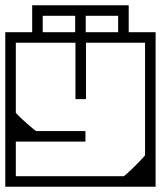

<svg xmlns="http://www.w3.org/2000/svg" viewBox="-40 -708 610 728"><path d="M550 -279Q550 -279 550 -258.8Q550 -238.5 550 -206.8Q550 -175 550 -139.5Q550 -104 550 -72.2Q550 -40.5 550 -20.2Q550 0 550 0Q550 0 550 0Q550 0 550 0Q550 0 550 0Q550 0 550 0Q550 0 529.8 0Q509.5 0 477.5 0Q445.5 0 409.2 0Q373 0 339.8 0Q306.5 0 284 0Q261.5 0 258 0Q258 0 258 0Q258 0 258 0Q258 0 258 0Q258 0 258 0Q258 0 258 0Q258 -10 258 -20.2Q258 -30.5 258 -40Q258 -40 275.2 -40Q292.5 -40 318 -40Q343.5 -40 369 -40Q394.5 -40 411.8 -40Q429 -40 429 -40Q429 -40 429 -40Q429 -40 429 -40Q429 -40 429 -40Q430.5 -40 439 -47.5Q447.5 -55 459.5 -66.5Q471.5 -78 483 -89.8Q494.5 -101.5 502.2 -110Q510 -118.5 510 -120V-279ZM550 -398V-188H510Q510 -188 510 -203.8Q510 -219.5 510 -240.5Q510 -261.5 510 -277.2Q510 -293 510 -293Q510 -293 510 -293Q510 -293 510 -293Q510 -293 510 -293Q510 -293 510 -293Q510 -293 510 -308.8Q510 -324.5 510 -345.5Q510 -366.5 510 -382.2Q510 -398 510 -398ZM550 -307H510Q510 -307 510 -324.2Q510 -341.5 510 -368.8Q510 -396 510 -426.5Q510 -457 510 -484.2Q510 -511.5 510 -528.8Q510 -546 510 -546Q510 -546 510 -546Q510 -546 510 -546Q510 -546 510 -546Q510 -546 510 -546Q510 -546 510 -546Q510 -546 510 -546Q510 -546 510 -546Q510 -546 510 -546Q510 -546 510 -546Q510 -546 510 -546Q510 -546 510 -546Q510 -546 510 -546Q510 -546 491.8 -546Q473.5 -546 444.8 -546Q416 -546 384 -546Q352 -546 323.2 -546Q294.5 -546 276.2 -546Q258 -546 258 -546Q258 -556 258 -566.2Q258 -576.5 258 -586Q258 -586 258 -586Q258 -586 258 -586Q258 -586 258 -586Q258 -586 258 -586Q258 -586 258 -586Q258 -586 279 -586Q300 -586 333.2 -586Q366.5 -586 404 -586Q441.5 -586 474.8 -586Q508 -586 529 -586Q550 -586 550 -586Q550 -586 550 -586Q550 -586 550 -586Q550 -586 550 -586Q550 -586 550 -586Q550 -586 550 -565.8Q550 -545.5 550 -513.8Q550 -482 550 -446.5Q550 -411 550 -379.2Q550 -347.5 550 -327.2Q550 -307 550 -307ZM-20 -307Q-20 -307 -20 -327.2Q-20 -347.5 -20 -379.2Q-20 -411 -20 -446.5Q-20 -482 -20 -513.8Q-20 -545.5 -20 -565.8Q-20 -586 -20 -586Q-20 -586 -20 -586Q-20 -586 -20 -586Q-20 -586 -20 -586Q-20 -586 -20 -586Q-20 -586 1 -586Q22 -586 55.2 -586Q88.5 -586 126 -586Q163.5 -586 196.8 -586Q230 -586 251 -586Q272 -586 272 -586Q272 -586 272 -586Q272 -586 272 -586Q272 -586 272 -586Q272 -586 272 -586Q272 -586 272 -586Q272 -576.5 272 -566.2Q272 -556 272 -546Q272 -546 253.8 -546Q235.5 -546 206.8 -546Q178 -546 146 -546Q114 -546 85.2 -546Q56.5 -546 38.2 -546Q20 -546 20 -546Q20 -546 20 -546Q20 -546 20 -546Q20 -546 20 -546Q20 -546 20 -546Q20 -546 20 -546Q20 -546 20 -546Q20 -546 20 -546Q20 -546 20 -546Q20 -546 20 -546Q20 -546 20 -546Q20 -546 20 -546Q20 -546 20 -546Q20 -546 20 -528.8Q20 -511.5 20 -484.2Q20 -457 20 -426.5Q20 -396 20 -368.8Q20 -341.5 20 -324.2Q20 -307 20 -307ZM98 -211Q98 -211 111.5 -211Q125 -211 146 -211Q167 -211 191 -211Q215 -211 236 -211Q257 -211 270.5 -211Q284 -211 284 -211Q284 -211 284 -205.8Q284 -200.5 284 -195.2Q284 -190 284 -190Q284 -190 284 -185.2Q284 -180.5 284 -175.8Q284 -171 284 -171Q271.5 -171 250.2 -171Q229 -171 202.8 -171Q176.5 -171 148.8 -171Q121 -171 94.8 -171Q68.5 -171 47 -171Q25.5 -171 12 -171Q12 -171 12 -171Q12 -171 12 -171Q12 -171 12 -171Q12 -178.5 12 -197.8Q12 -217 12 -241.5Q12 -266 12 -290Q12 -314 12 -331Q12 -348 12 -352H20Q20 -345 20 -334.5Q20 -324 20 -310.5Q20 -297 20 -281Q20 -279.5 27.5 -272Q35 -264.5 46 -254.2Q57 -244 68.5 -234Q80 -224 88.2 -217.5Q96.5 -211 98 -211ZM-20 -279H20Q20 -279 20 -261.8Q20 -244.5 20 -217.2Q20 -190 20 -159.5Q20 -129 20 -101.8Q20 -74.5 20 -57.2Q20 -40 20 -40Q20 -40 20 -40Q20 -40 20 -40Q20 -40 20 -40Q20 -40 20 -40Q20 -40 20 -40Q20 -40 20 -40Q20 -40 20 -40Q20 -40 20 -40Q20 -40 20 -40Q20 -40 20 -40Q20 -40 20 -40Q20 -40 20 -40Q20 -40 38.2 -40Q56.5 -40 85.2 -40Q114 -40 146 -40Q178 -40 206.8 -40Q235.5 -40 253.8 -40Q272 -40 272 -40Q272 -30.5 272 -20.2Q272 -10 272 0Q272 0 272 0Q272 0 272 0Q272 0 272 0Q272 0 272 0Q272 0 272 0Q272 0 251 0Q230 0 196.8 0Q163.5 0 126 0Q88.5 0 55.2 0Q22 0 1 0Q-20 0 -20 0Q-20 0 -20 0Q-20 0 -20 0Q-20 0 -20 0Q-20 0 -20 0Q-20 0 -20 -20.2Q-20 -40.5 -20 -72.2Q-20 -104 -20 -139.5Q-20 -175 -20 -206.8Q-20 -238.5 -20 -258.8Q-20 -279 -20 -279ZM-20 -189V-399H20Q20 -399 20 -383.2Q20 -367.5 20 -346.5Q20 -325.5 20 -309.8Q20 -294 20 -294Q20 -294 20 -294Q20 -294 20 -294Q20 -294 20 -294Q20 -294 20 -294Q20 -294 20 -278.2Q20 -262.5 20 -241.5Q20 -220.5 20 -204.8Q20 -189 20 -189ZM250 -554Q250 -554 258 -554Q266 -554 274 -554Q282 -554 282 -554Q283.5 -554 284.2 -554Q285 -554 285.5 -553.5Q286 -553 286 -552.2Q286 -551.5 286 -550Q286 -550 286 -550Q286 -550 286 -550Q286 -550 286 -550Q286 -550 286 -550Q286 -550 286 -550Q286 -550 286 -534.5Q286 -519 286 -494.8Q286 -470.5 286 -443Q286 -415.5 286 -391.2Q286 -367 286 -351.5Q286 -336 286 -336Q286 -334 285.8 -333.2Q285.5 -332.5 284.8 -332.2Q284 -332 282 -332Q282 -332 274 -332Q266 -332 258 -332Q250 -332 250 -332Q248 -332 247.2 -332.2Q246.5 -332.5 246.2 -333.2Q246 -334 246 -336Q246 -336 246 -351.5Q246 -367 246 -391.2Q246 -415.5 246 -443Q246 -470.5 246 -494.8Q246 -519 246 -534.5Q246 -550 246 -550Q246 -550 246 -550Q246 -550 246 -550Q246 -550 246 -550Q246 -550 246 -550Q246 -550 246 -550Q246 -551.5 246 -552.2Q246 -553 246.5 -553.5Q247 -554 247.8 -554Q248.5 -554 250 -554ZM245 -565Q245 -575 245 -585.8Q245 -596.5 245 -609Q245 -618 245 -627.8Q245 -637.5 245 -648Q245 -648 245 -648Q245 -648 245 -648Q230 -648 215 -648Q200 -648 185 -648Q169.5 -648 153.8 -648Q138 -648 122 -648Q122 -648 122 -648Q122 -648 122 -648Q122 -637.5 122 -627.8Q122 -618 122 -609Q122 -596.5 122 -585.8Q122 -575 122 -565H82Q82 -574 82 -588.2Q82 -602.5 82 -626.2Q82 -650 82 -688Q82 -688 82 -688Q82 -688 82 -688H275Q275 -688 275 -688Q275 -688 275 -688Q275 -688 275 -688Q275 -648 275 -624Q275 -600 275 -586.5Q275 -573 275 -565ZM285 -565H255Q255 -573 255 -586.5Q255 -600 255 -624Q255 -648 255 -688Q255 -688 255 -688Q255 -688 255 -688Q255 -688 255 -688H448Q448 -688 448 -688Q448 -688 448 -688Q448 -650 448 -626.2Q448 -602.5 448 -588.2Q448 -574 448 -565H408Q408 -575 408 -585.8Q408 -596.5 408 -609Q408 -618 408 -627.8Q408 -637.5 408 -648Q408 -648 408 -648Q408 -648 408 -648Q392.5 -648 376.8 -648Q361 -648 345 -648Q330 -648 315 -648Q300 -648 285 -648Q285 -648 285 -648Q285 -648 285 -648Q285 -637.5 285 -627.8Q285 -618 285 -609Q285 -596.5 285 -585.8Q285 -575 285 -565Z"/></svg>

Font: Honk
Style: Regular
Weight: 400
Designer: Noopur Datye & Yesha Goshar
Foundry: Ek Type
Version: Version 1.000